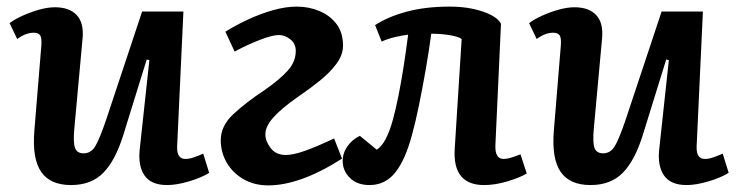

<svg xmlns="http://www.w3.org/2000/svg" viewBox="-20 -546 2230 581"><path d="M9 -476Q25 -488 49.5 -499Q74 -510 99.5 -517Q125 -524 146 -524Q190 -524 212 -500.5Q234 -477 230 -431L205 -158Q201 -115 207 -98.5Q213 -82 233 -82Q255 -82 268 -103Q281 -124 302 -186L410 -511H535L516 -102Q515 -65 541 -65Q553 -65 567 -70Q581 -75 595 -81L613 -23Q589 -8 551.5 3Q514 14 486 14Q437 14 417 -15.5Q397 -45 403 -96L432 -364L424 -366L353 -137Q329 -60 292.5 -23Q256 14 195 14Q132 14 104.5 -26Q77 -66 84 -151L105 -407Q107 -431 101.5 -439Q96 -447 82 -447Q58 -447 32 -428Z M662 -450Q692 -469 729.5 -486.5Q767 -504 805.5 -515Q844 -526 878 -526Q915 -526 947 -512.5Q979 -499 998.5 -473Q1018 -447 1018 -408Q1018 -380 998.5 -353.5Q979 -327 948 -302Q917 -277 883 -254Q833 -219 808 -191.5Q783 -164 783 -139Q783 -119 799 -98Q815 -77 845 -77Q867 -77 902.5 -89.5Q938 -102 991 -127L1015 -66Q951 -25 895 -5Q839 15 792 15Q749 15 716.5 -4Q684 -23 666 -54Q648 -85 648 -122Q648 -165 686 -200.5Q724 -236 780 -273Q826 -305 850.5 -332Q875 -359 875 -392Q875 -414 858.5 -427Q842 -440 824 -440Q804 -440 765.5 -425Q727 -410 690 -390Z M1115 -470Q1153 -495 1210 -510.5Q1267 -526 1341 -526Q1397 -526 1441 -511Q1485 -496 1496 -474L1479 -105Q1478 -65 1504 -65Q1513 -65 1523.5 -68Q1534 -71 1555 -79L1574 -21Q1552 -8 1515 3Q1478 14 1445 14Q1349 14 1356 -96L1377 -428Q1368 -435 1341.5 -439.5Q1315 -444 1285 -444Q1278 -391 1268 -334Q1258 -277 1247.5 -226Q1237 -175 1227 -139Q1207 -63 1176.5 -24.5Q1146 14 1098 14Q1061 14 1039 -7.5Q1017 -29 1017 -59Q1017 -83 1031.5 -103.5Q1046 -124 1069 -135L1120 -93Q1149 -111 1169 -184Q1177 -213 1185.5 -255Q1194 -297 1201.5 -345.5Q1209 -394 1215 -441Q1197 -439 1174 -433.5Q1151 -428 1135 -420Z M1581 -476Q1597 -488 1621.5 -499Q1646 -510 1671.5 -517Q1697 -524 1718 -524Q1762 -524 1784 -500.5Q1806 -477 1802 -431L1777 -158Q1773 -115 1779 -98.5Q1785 -82 1805 -82Q1827 -82 1840 -103Q1853 -124 1874 -186L1982 -511H2107L2088 -102Q2087 -65 2113 -65Q2125 -65 2139 -70Q2153 -75 2167 -81L2185 -23Q2161 -8 2123.5 3Q2086 14 2058 14Q2009 14 1989 -15.5Q1969 -45 1975 -96L2004 -364L1996 -366L1925 -137Q1901 -60 1864.5 -23Q1828 14 1767 14Q1704 14 1676.5 -26Q1649 -66 1656 -151L1677 -407Q1679 -431 1673.5 -439Q1668 -447 1654 -447Q1630 -447 1604 -428Z"/></svg>

Font: Literata 12pt SemiBold
Style: Italic
Weight: 600
Italic angle: -2°
Designer: Latin by Veronika Burian and Jose Scaglione. Greek by Irene Vlachou. Cyrillic by Vera Evstafieva
Foundry: TypeTogether
Version: Version 3.002